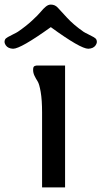

<svg xmlns="http://www.w3.org/2000/svg" viewBox="-116 -815 442 835"><path d="M303 -643Q309 -631 299.5 -617.5Q290 -604 268 -603Q234 -603 105 -697Q-26 -603 -59 -603Q-81 -604 -90.5 -617.5Q-100 -631 -94 -643Q-92 -648 -81.5 -654Q-71 -660 -57.5 -666.5Q-44 -673 -38 -677Q-3 -701 23.5 -725.5Q50 -750 61.5 -764Q73 -778 83.5 -786.5Q94 -795 105 -795Q123 -795 135 -782Q147 -769 175.5 -738Q204 -707 247 -677Q253 -673 266.5 -666.5Q280 -660 290.5 -654Q301 -648 303 -643ZM167 -530V0H67V-326Q67 -380 61 -415Q55 -450 47.5 -461.5Q40 -473 34 -485.5Q28 -498 28 -511Q28 -518 29.5 -522.5Q31 -527 36.5 -528.5Q42 -530 43 -530Q44 -530 52 -530Z"/></svg>

Font: Coupeur_Texte
Style: Regular
Weight: 400
Designer: Léa Rolland
Version: Version 1.000;PS 001.000;hotconv 1.0.88;makeotf.lib2.5.64775